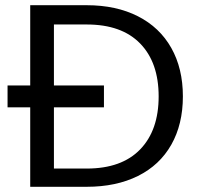

<svg xmlns="http://www.w3.org/2000/svg" viewBox="-20 -717 765 737"><path d="M313 -697Q426 -697 509.5 -654.5Q593 -612 637.5 -533Q682 -454 682 -347Q682 -240 637.5 -161.5Q593 -83 509.5 -41.5Q426 0 313 0H96V-305H9V-389H96V-697ZM313 -70Q447 -70 518 -143.5Q589 -217 589 -347Q589 -477 518 -550Q447 -623 313 -623H187V-389H379V-305H187V-70Z"/></svg>

Font: MSTAGE
Style: Regular
Weight: 400
Designer: Ninad Kale (Devanagari), Jonny Pinhorn (Latin)
Foundry: Indian Type Foundry
Version: 4.004